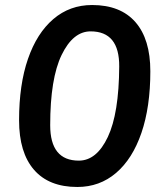

<svg xmlns="http://www.w3.org/2000/svg" viewBox="-20 -735 640 765"><path d="M288 10Q175 10 115.5 -58.5Q56 -127 56 -256Q56 -398 91.5 -500.5Q127 -603 192.5 -659Q258 -715 347 -715Q460 -715 519.5 -647Q579 -579 579 -451Q579 -309 543.5 -205.5Q508 -102 442.5 -46Q377 10 288 10ZM294 -95Q365 -95 409.5 -189Q454 -283 455 -470Q456 -610 341 -610Q271 -610 225.5 -516Q180 -422 180 -236Q180 -95 294 -95Z"/></svg>

Font: Nunito Sans
Style: Bold Italic
Weight: 700
Italic angle: -9°
Designer: Vernon Adams
Foundry: Vernon Adams
Version: Version 3.006; ttfautohint (v1.8.3)